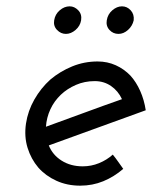

<svg xmlns="http://www.w3.org/2000/svg" viewBox="-20 -578 486 606"><path d="M279 -322Q308 -322 330.5 -306.5Q353 -291 365 -265Q305 -244 245.5 -222Q186 -200 125 -178Q127 -207 139 -233Q151 -259 172 -279Q192 -298 219.5 -310Q247 -322 279 -322ZM440 -230Q435 -263 422.5 -291Q410 -319 392 -339Q372 -360 345.5 -372Q319 -384 288 -384Q246 -384 208 -368.5Q170 -353 139 -327Q109 -300 88.5 -264Q68 -228 62 -188Q56 -147 67 -111.5Q78 -76 101 -49Q124 -23 158 -7.5Q192 8 233 8Q272 8 306 -6Q340 -20 369 -45Q361 -56 353 -67.5Q345 -79 336 -90Q317 -73 292.5 -63Q268 -53 241 -53Q203 -53 174.5 -71Q146 -89 134 -119Q211 -147 287 -174.5Q363 -202 440 -230ZM317 -514Q314 -496 325.5 -483.5Q337 -471 354 -471Q370 -471 384 -483.5Q398 -496 402 -514Q404 -533 392.5 -545.5Q381 -558 365 -558Q349 -558 334.5 -545.5Q320 -533 317 -514ZM151 -514Q148 -496 160 -483.5Q172 -471 188 -471Q204 -471 218.5 -483.5Q233 -496 236 -514Q239 -533 227 -545.5Q215 -558 200 -558Q183 -558 168.5 -545.5Q154 -533 151 -514Z"/></svg>

Font: Josefin Slab Thin SemiBold
Style: Italic
Weight: 600
Italic angle: -12°
Version: Version 2.000